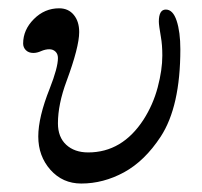

<svg xmlns="http://www.w3.org/2000/svg" viewBox="-20 -430 482 458"><path d="M35.2 -326.2Q35.2 -358.9 60.8 -384.5Q86.4 -410.2 121.1 -410.2Q143.1 -410.2 156 -394.5Q168.9 -378.9 168.9 -353.5Q168.9 -317.9 138.7 -236.3Q118.2 -181.2 118.2 -135.7Q118.2 -103 137.9 -84.7Q157.7 -66.4 190.4 -66.4Q271.5 -66.4 322.3 -144.5Q345.2 -180.2 356.2 -221.7Q367.2 -263.2 367.2 -297.4Q367.2 -323.2 363.8 -341.8Q358.9 -370.1 358.9 -378.4Q358.9 -407.2 375.5 -407.2Q392.6 -407.2 401.4 -380.4Q410.2 -353.5 410.2 -312.5Q410.2 -175.8 363.3 -104Q325.2 -45.9 275.9 -19Q226.6 7.8 173.8 7.8Q129.4 7.8 100.3 -24.9Q71.3 -57.6 71.3 -104.5Q71.3 -150.4 98.6 -218.8Q118.2 -268.6 118.2 -291.5Q118.2 -301.3 112.3 -306.9Q106.4 -312.5 97.7 -312.5Q88.4 -312.5 78.1 -308.1Q68.4 -303.7 59.6 -303.7Q48.3 -303.7 41.7 -310.3Q35.2 -316.9 35.2 -326.2Z"/></svg>

Font: Theano Old Style
Style: Regular
Weight: 400
Designer: Alexey Kryukov
Version: Version 2.00